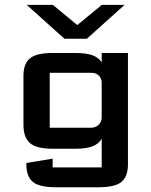

<svg xmlns="http://www.w3.org/2000/svg" viewBox="-20 -622 633 803"><path d="M201.2 -601.6 303.2 -517.1 405.8 -601.6H501L343.3 -460H249.5L91.8 -601.6ZM90.3 59.6 200.2 41.5V78.1H405.3V-42Q393.1 -20 366.7 -10Q340.3 0 295.4 0H200.2Q132.8 0 105.5 -23.4Q78.1 -46.9 78.1 -100.1V-305.2Q78.1 -355.5 105.2 -377.9Q132.3 -400.4 200.2 -400.4H295.4Q340.3 -400.4 366.7 -390.9Q393.1 -381.3 405.3 -360.8V-400.4H515.1V65.9Q515.1 116.2 488 138.7Q460.9 161.1 393.1 161.1H212.4Q144.5 161.1 117.4 138.7Q90.3 116.2 90.3 65.9ZM188 -317.4V-87.9H361.3Q380.4 -87.9 392.8 -100.3Q405.3 -112.8 405.3 -131.8V-275.9Q405.3 -293.9 393.6 -305.7Q381.8 -317.4 363.8 -317.4Z"/></svg>

Font: Squarish Sans CT
Style: Regular
Weight: 400
Version: Version 0.9